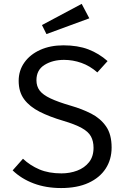

<svg xmlns="http://www.w3.org/2000/svg" viewBox="-20 -949 655 981"><path d="M550.3 -195.4Q550.3 -134.4 520 -87.7Q489.7 -41 432.1 -14.6Q374.4 11.8 292.3 11.8Q214.9 11.8 152.1 -11.8Q89.2 -35.4 44.6 -78.5L97.4 -137.9Q133.8 -103.6 181.5 -83.3Q229.2 -63.1 293.8 -63.1Q336.9 -63.1 374.4 -77.2Q411.8 -91.3 434.9 -120.3Q457.9 -149.2 457.9 -193.8Q457.9 -227.7 444.6 -252.1Q431.3 -276.4 397.4 -295.1Q363.6 -313.8 303.1 -331.8Q233.3 -352.3 182.3 -378.2Q131.3 -404.1 103.3 -441.8Q75.4 -479.5 75.4 -535.9Q75.4 -588.7 104.6 -629.7Q133.8 -670.8 185.4 -694.1Q236.9 -717.4 304.1 -717.4Q377.4 -717.4 431.5 -696.7Q485.6 -675.9 529.7 -636.9L477.4 -579Q439.5 -612.3 395.9 -627.7Q352.3 -643.1 307.2 -643.1Q249.2 -643.1 207.7 -617.4Q166.2 -591.8 166.2 -539Q166.2 -508.2 182.6 -486.4Q199 -464.6 237.9 -446.2Q276.9 -427.7 344.1 -408.2Q399 -392.3 445.9 -368.5Q492.8 -344.6 521.5 -303.8Q550.3 -263.1 550.3 -195.4ZM397.4 -929.2 436.4 -855.4 217.4 -774.9 194.4 -821Z"/></svg>

Font: FiraCode Nerd Font
Style: Regular
Weight: 400
Designer: Carrois Corporate, Edenspiekermann AG, Nikita Prokopov
Foundry: Carrois Corporate, Edenspiekermann AG, Nikita Prokopov
Version: Version 6.002;Nerd Fonts 2.1.0